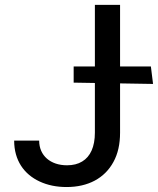

<svg xmlns="http://www.w3.org/2000/svg" viewBox="-20 -747 639 777"><path d="M364 -210.2C364 -153.1 345.9 -113.3 312.5 -93.4C295.8 -83.1 275.2 -78.1 251.1 -78.1C184.7 -78.1 138.5 -116.8 138.5 -177.9H37.3C37.3 -98.7 76.7 -41.9 140.6 -12.4C172.6 2.5 208.8 9.9 249.6 9.9C336.6 9.9 403.1 -25.6 438.9 -91.3C457 -123.9 465.9 -163.7 465.9 -210.2V-727.3H364ZM599.4 -407.3 590.6 -478H278.1V-412.6Z"/></svg>

Font: Inter 465
Style: Regular
Weight: 400
Designer: Rasmus Andersson
Foundry: rsms
Version: Version 3.019;Glyphs 3.1.2 (3151)